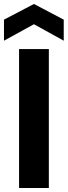

<svg xmlns="http://www.w3.org/2000/svg" viewBox="-30 -947 341 967"><path d="M66 0V-700H216V0ZM-10 -742V-848L141 -927L291 -848V-742L141 -825Z"/></svg>

Font: DM Sans 20pt Black
Style: Regular
Weight: 900
Version: Version 4.004;gftools[0.9.30]